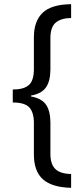

<svg xmlns="http://www.w3.org/2000/svg" viewBox="-20 -737 402 918"><path d="M320 161Q229 159 185.5 120.5Q142 82 142 1V-149Q142 -199 120.5 -223Q99 -247 41 -247V-309Q93 -309 117.5 -330Q142 -351 142 -407V-558Q142 -636 184 -676Q226 -716 320 -717V-651Q271 -650 246 -628.5Q221 -607 221 -555V-405Q221 -350 200 -319.5Q179 -289 128 -280V-276Q181 -266 201 -235Q221 -204 221 -151V-1Q221 48 244.5 71Q268 94 320 95Z"/></svg>

Font: Noto Sans Lao UI ExtCond
Style: Regular
Weight: 400
Width: 2
Designer: Monotype Design Team
Foundry: Monotype Imaging Inc.
Version: Version 2.000; ttfautohint (v1.8.4.7-5d5b)